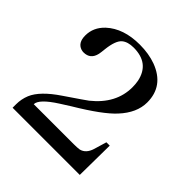

<svg xmlns="http://www.w3.org/2000/svg" viewBox="-148 -640 752 752"><g transform="rotate(45 228.5 -263.5)"><path d="M78.1 -68.4Q78.1 -96.7 148.4 -141.6Q161.1 -149.4 188.5 -167Q297.9 -232.4 337.9 -276.4Q387.7 -330.1 387.7 -387.7Q387.7 -478.5 296.9 -512.7Q256.8 -527.3 207 -527.3Q117.2 -527.3 65.4 -479.5Q30.3 -446.3 30.3 -401.4Q30.3 -361.3 59.6 -351.6Q66.4 -349.6 72.3 -349.6Q110.4 -349.6 119.1 -388.7Q121.1 -398.4 123 -418Q128.9 -470.7 148.4 -487.3Q166 -502 198.2 -502Q285.2 -502 301.8 -421.9Q304.7 -406.2 304.7 -388.7Q304.7 -297.9 221.7 -231.4Q212.9 -224.6 133.8 -170.9Q59.6 -121.1 40 -74.2Q29.3 -47.9 29.3 -19.5V0H401.4L403.3 -164.1H384.8L369.1 -111.3Q358.4 -77.1 331.1 -70.3Q319.3 -68.4 298.8 -68.4Z"/></g></svg>

Font: Abhaya Libre
Style: Regular
Weight: 400
Designer: Pushpananda Ekanayake, Sol Matas, Pathum Egodawatta
Foundry: Mooniak
Version: Version 1.050 ; ttfautohint (v1.6)